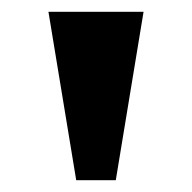

<svg xmlns="http://www.w3.org/2000/svg" viewBox="-20 -734 325 325"><path d="M109 -429H176L223 -714H62Z"/></svg>

Font: Noto Serif Georgian ExtraCondensed Black
Style: Regular
Weight: 900
Width: 2
Designer: Monotype Design Team, Akaki Razmadze
Foundry: Google LLC
Version: Version 2.003